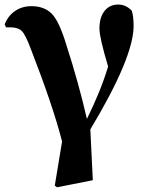

<svg xmlns="http://www.w3.org/2000/svg" viewBox="-20 -583 643 823"><path d="M5.9 -465.8 0 -478.5Q14.6 -515.6 44.9 -536.1Q75.2 -556.6 114.3 -556.6Q169.9 -556.6 202.1 -523.9Q234.4 -491.2 265.6 -386.7Q317.4 -226.6 352.5 -73.2Q412.1 -193.4 443.4 -297.9Q406.2 -421.9 406.2 -460.9Q406.2 -507.8 427.7 -535.6Q449.2 -563.5 487.3 -563.5Q519.5 -563.5 544.9 -537.1Q552.7 -512.7 552.7 -471.7Q552.7 -336.9 367.2 -28.3L377.9 189.5L224.6 219.7L214.8 212.9L246.1 23.4Q207 -128.9 113.3 -370.1Q89.8 -433.6 73.7 -449.7Q57.6 -465.8 25.4 -465.8Z"/></svg>

Font: Bpmf Zihi Serif Heavy
Style: Heavy
Weight: 900
Foundry: But Ko
Version: Version 1.320